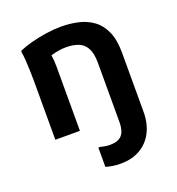

<svg xmlns="http://www.w3.org/2000/svg" viewBox="-142 -674 946 1028"><g transform="rotate(-20 330.5 -159.5)"><path d="M85 0V-341Q85 -361 84 -392.5Q83 -424 81 -454.5Q79 -485 75 -503L78 -511Q108 -524 149.5 -535Q191 -546 235.5 -552.5Q280 -559 320 -559Q371 -559 417.5 -548.5Q464 -538 501 -511Q538 -484 559 -436.5Q580 -389 580 -315V21Q580 86 555 135.5Q530 185 483 212.5Q436 240 371 240Q345 240 324 236.5Q303 233 287 228V118H297Q310 121 323.5 123.5Q337 126 352 126Q398 126 419 102.5Q440 79 440 29V-309Q440 -364 423.5 -393.5Q407 -423 377.5 -434.5Q348 -446 307 -446Q285 -446 262.5 -442Q240 -438 220 -432Q225 -403 225 -364V0Z"/></g></svg>

Font: Kufam SemiBold
Style: Regular
Weight: 600
Designer: Wael Morcos, Artur Schmal
Foundry: Original Type
Version: Version 1.300; ttfautohint (v1.8.3)